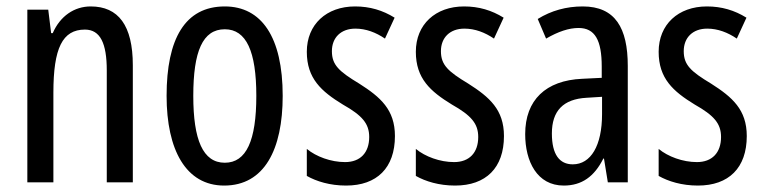

<svg xmlns="http://www.w3.org/2000/svg" viewBox="-20 -567 2374 597"><path d="M262 -547C211 -547 167 -517 144 -464H139L130 -537H65V0H146V-279C146 -417 174 -475 244 -475C292 -475 312 -432 312 -348V0H393V-364C393 -488 348 -547 262 -547Z M859 -269C859 -452 793 -547 679 -547C555 -547 498 -446 498 -269C498 -101 558 10 677 10C802 10 859 -102 859 -269ZM581 -269C581 -407 610 -476 679 -476C746 -476 777 -407 777 -269C777 -130 746 -61 679 -61C611 -61 581 -132 581 -269Z M1208 -144C1208 -226 1163 -265 1097 -307C1034 -345 1012 -365 1012 -408C1012 -450 1040 -478 1085 -478C1118 -478 1149 -466 1177 -447L1207 -512C1170 -535 1130 -547 1084 -547C995 -547 934 -491 934 -406C934 -323 979 -283 1046 -242C1106 -208 1128 -183 1128 -141C1128 -92 1100 -63 1053 -63C1009 -63 963 -80 934 -104V-20C964 -3 1006 10 1056 10C1152 10 1208 -45 1208 -144Z M1547 -144C1547 -226 1502 -265 1436 -307C1373 -345 1351 -365 1351 -408C1351 -450 1379 -478 1424 -478C1457 -478 1488 -466 1516 -447L1546 -512C1509 -535 1469 -547 1423 -547C1334 -547 1273 -491 1273 -406C1273 -323 1318 -283 1385 -242C1445 -208 1467 -183 1467 -141C1467 -92 1439 -63 1392 -63C1348 -63 1302 -80 1273 -104V-20C1303 -3 1345 10 1395 10C1491 10 1547 -45 1547 -144Z M1792 -547C1741 -547 1694 -534 1652 -508L1678 -447C1716 -469 1749 -480 1779 -480C1830 -480 1851 -442 1851 -360V-325L1790 -322C1677 -317 1613 -256 1613 -150C1613 -65 1650 10 1733 10C1789 10 1828 -18 1856 -74H1858L1870 0H1932V-362C1932 -480 1893 -547 1792 -547ZM1804 -263 1852 -266V-212C1852 -114 1817 -56 1761 -56C1720 -56 1696 -86 1696 -152C1696 -222 1731 -259 1804 -263Z M2302 -144C2302 -226 2257 -265 2191 -307C2128 -345 2106 -365 2106 -408C2106 -450 2134 -478 2179 -478C2212 -478 2243 -466 2271 -447L2301 -512C2264 -535 2224 -547 2178 -547C2089 -547 2028 -491 2028 -406C2028 -323 2073 -283 2140 -242C2200 -208 2222 -183 2222 -141C2222 -92 2194 -63 2147 -63C2103 -63 2057 -80 2028 -104V-20C2058 -3 2100 10 2150 10C2246 10 2302 -45 2302 -144Z"/></svg>

Font: Noto Sans Telugu ExtraCondensed
Style: Regular
Weight: 400
Width: 2
Designer: Jelle Bosma - Monotype Design Team
Foundry: Monotype Imaging Inc.
Version: Version 2.005